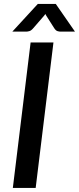

<svg xmlns="http://www.w3.org/2000/svg" viewBox="-20 -930 391 950"><path d="M156.5 0H43.5L131.5 -720H244.5ZM351 -773.5H279.5Q273 -773.5 264.5 -776Q256 -778.5 248 -791L209.5 -851.5Q208 -854 206.8 -856.2Q205.5 -858.5 204.5 -861Q203 -858.5 201.2 -856.2Q199.5 -854 197.5 -851.5L145 -791Q134.5 -778.5 125.2 -776Q116 -773.5 110 -773.5H41L167 -910.5H256Z"/></svg>

Font: Lato 2
Style: Italic
Weight: 600
Italic angle: -7°
Designer: Lukasz Dziedzic with Adam Twardoch and Botio Nikoltchev
Foundry: tyPoland Lukasz Dziedzic
Version: Version 2.015; 2015-08-06; http://www.latofonts.com/